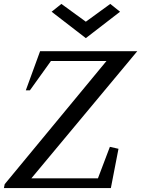

<svg xmlns="http://www.w3.org/2000/svg" viewBox="-24 -962 722 982"><path d="M-4 0 0 -20 533 -665 538 -650H219L248 -666L129 -500H108L181 -700H678L124 -35L120 -50H497L472 -37L538 -211L582 -201L543 0ZM415 -767 240 -902 290 -942 415 -851 540 -942 590 -902Z"/></svg>

Font: Wittgenstein
Style: Italic
Weight: 400
Italic angle: -11°
Designer: Jörg Drees
Foundry: Jörg Drees
Version: Version 1.500